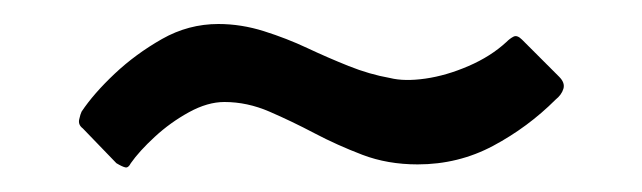

<svg xmlns="http://www.w3.org/2000/svg" viewBox="-20 -673 535 160"><path d="M443 -590Q420 -567 391 -551.5Q362 -536 328 -536Q303 -536 282 -544Q261 -552 242 -562Q223 -572 204.5 -580Q186 -588 167 -588Q153 -588 137.5 -579.5Q122 -571 109 -559Q96 -547 89 -537Q87 -533 84.5 -533.5Q82 -534 77 -537L49 -566Q45 -569 46 -573.5Q47 -578 48 -580Q58 -595 75.5 -611.5Q93 -628 115 -640.5Q137 -653 162 -653Q181 -653 200 -647Q219 -641 236 -633Q253 -625 270.5 -618Q288 -611 305 -608Q317 -605 334.5 -607.5Q352 -610 370.5 -618Q389 -626 402 -638Q405 -641 408 -642.5Q411 -644 415 -640L446 -609Q451 -604 449.5 -599Q448 -594 443 -590Z"/></svg>

Font: Glory Thin Medium
Style: Regular
Weight: 500
Version: Version 1.011